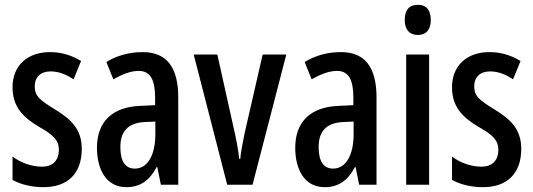

<svg xmlns="http://www.w3.org/2000/svg" viewBox="-20 -766 2211 796"><path d="M319 -149C319 -231 274 -272 207 -313C143 -352 124 -369 124 -408C124 -446 148 -470 190 -470C223 -470 256 -457 285 -437L316 -513C277 -537 235 -550 187 -550C93 -550 32 -493 32 -405C32 -323 75 -280 142 -240C205 -205 224 -182 224 -145C224 -100 198 -75 154 -75C109 -75 63 -93 32 -117V-20C65 -2 109 10 160 10C260 10 319 -46 319 -149Z M572 -550C516 -550 465 -536 421 -509L450 -437C490 -460 524 -472 555 -472C603 -472 623 -436 623 -361V-330L560 -327C446 -322 382 -262 382 -153C382 -67 418 10 504 10C562 10 600 -18 630 -74H632L647 0H719V-362C719 -483 674 -550 572 -550ZM579 -260 624 -262V-210C624 -121 591 -67 539 -67C501 -67 479 -95 479 -156C479 -222 511 -256 579 -260Z M922 0H1027L1167 -540H1069L994 -213C985 -169 978 -132 976 -107H972C967 -150 959 -190 950 -230L881 -540H783Z M1394 -550C1338 -550 1287 -536 1243 -509L1272 -437C1312 -460 1346 -472 1377 -472C1425 -472 1445 -436 1445 -361V-330L1382 -327C1268 -322 1204 -262 1204 -153C1204 -67 1240 10 1326 10C1384 10 1422 -18 1452 -74H1454L1469 0H1541V-362C1541 -483 1496 -550 1394 -550ZM1401 -260 1446 -262V-210C1446 -121 1413 -67 1361 -67C1323 -67 1301 -95 1301 -156C1301 -222 1333 -256 1401 -260Z M1712 -746C1676 -746 1658 -724 1658 -683C1658 -643 1678 -621 1712 -621C1747 -621 1766 -643 1766 -683C1766 -723 1749 -746 1712 -746ZM1759 -540H1664V0H1759Z M2141 -149C2141 -231 2096 -272 2029 -313C1965 -352 1946 -369 1946 -408C1946 -446 1970 -470 2012 -470C2045 -470 2078 -457 2107 -437L2138 -513C2099 -537 2057 -550 2009 -550C1915 -550 1854 -493 1854 -405C1854 -323 1897 -280 1964 -240C2027 -205 2046 -182 2046 -145C2046 -100 2020 -75 1976 -75C1931 -75 1885 -93 1854 -117V-20C1887 -2 1931 10 1982 10C2082 10 2141 -46 2141 -149Z"/></svg>

Font: Noto Sans Armenian ExtraCondensed Medium
Style: Regular
Weight: 500
Width: 2
Designer: Monotype Design Team
Foundry: Monotype Imaging Inc.
Version: Version 2.008